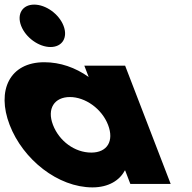

<svg xmlns="http://www.w3.org/2000/svg" viewBox="-70 -798 831 833"><path d="M78.3 -778C27.3 -778 2.1 -737 21.7 -686C41.4 -635 98.2 -594 149.2 -594C200.2 -594 225.4 -635 205.7 -686C186.1 -737 129.3 -778 78.3 -778ZM-28.1 -256C-85.9 -406 -27.9 -528 122.1 -528C191.1 -528 256.9 -505 314.7 -464L295.9 -513H472.9L670.5 0H495.5L473.2 -58H471.2C449.3 -16 401.3 15 331.3 15C181.3 15 29.7 -106 -28.1 -256ZM159.9 -256C186.8 -186 254.1 -136 326.1 -136C395.1 -136 425.8 -186 398.9 -256C371.5 -327 299.3 -377 233.3 -377C166.3 -377 132.5 -327 159.9 -256Z"/></svg>

Font: Hussar
Style: BdOpOblFour
Weight: 700
Foundry: Cannot Into Space Fonts
Version: Version 2.00